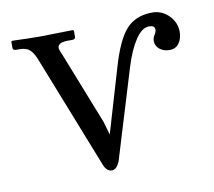

<svg xmlns="http://www.w3.org/2000/svg" viewBox="-59 -508 654 587"><g transform="rotate(-10 268.5 -215.0)"><path d="M431.2 -401.9Q409.2 -401.9 388.7 -370.8Q368.2 -339.8 353 -290L268.1 -11.2Q258.3 11.7 244.1 12.2Q228 12.2 219.2 -8.8L83 -354Q73.2 -380.9 62 -391.4Q50.8 -401.9 29.8 -401.9H19Q9.3 -401.9 8.8 -409.2V-429.2L12.2 -431.2Q65.4 -429.2 99.1 -429.2L199.2 -431.2L203.1 -429.2V-410.2Q203.1 -402.3 193.8 -401.9H176.8Q147.9 -400.9 147.9 -384.8Q147.9 -378.9 158.2 -356L244.1 -138.2L255.9 -97.2L314 -293.9Q337.9 -377 367.4 -409.4Q397 -441.9 448.2 -441.9Q478 -441.9 499.5 -420.4Q521 -398.9 521 -369.1Q521 -349.1 511 -334.5Q501 -319.8 481 -319.8Q462.9 -319.8 450.4 -329.8Q438 -339.8 438 -356Q438 -364.7 443.6 -373.3Q449.2 -381.8 449.2 -389.2Q449.2 -401.9 431.2 -401.9Z"/></g></svg>

Font: Linux Libertine
Style: Regular
Weight: 400
Designer: Philipp H. Poll
Foundry: Philipp H. Poll
Version: Version 5.3.0 ; ttfautohint (v0.9)